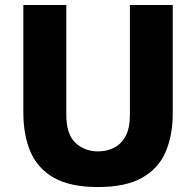

<svg xmlns="http://www.w3.org/2000/svg" viewBox="-20 -743 775 773"><path d="M675.5 -287.5Q675.5 -197.5 646.5 -130.8Q617.5 -64 551.5 -27Q485.5 10 374.5 10Q263.5 10 197.8 -27Q132 -64 103 -131.2Q74 -198.5 74 -289.5V-723H247V-280Q247 -202 284 -167.8Q321 -133.5 374.5 -133.5Q410.5 -133.5 439.8 -148.5Q469 -163.5 486 -195.8Q503 -228 503 -280V-723H675.5Z"/></svg>

Font: Public Sans ExtraBold
Style: Regular
Weight: 800
Designer: The Public Sans Project Authors: Dan O. Williams and USWDS (Libre Franklin designed by Pablo Impallari and Rodrigo Fuenz
Version: Version 1.007